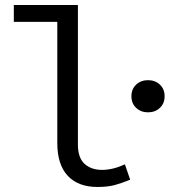

<svg xmlns="http://www.w3.org/2000/svg" viewBox="-20 -732 675 764"><path d="M368 12Q291 12 249.5 -32.5Q208 -77 208 -163V-645H35V-712H290V-157Q290 -104 316.5 -80Q343 -56 386 -56Q429 -56 477 -78L498 -17Q464 -3 436 4.5Q408 12 368 12ZM569 -285Q541 -285 522 -302.5Q503 -320 503 -349Q503 -378 522 -395.5Q541 -413 569 -413Q597 -413 616 -395.5Q635 -378 635 -349Q635 -320 616 -302.5Q597 -285 569 -285Z"/></svg>

Font: SauceCodePro NFM
Style: Regular
Weight: 400
Monospace: yes
Designer: Paul D. Hunt, Teo Tuominen
Foundry: Adobe
Version: Version 2.042;hotconv 1.1.0;makeotfexe 2.6.0;Nerd Fonts 3.3.